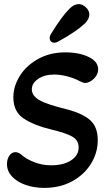

<svg xmlns="http://www.w3.org/2000/svg" viewBox="-20 -902 534 935"><path d="M222 -716Q222 -728 229 -738Q282 -824 318 -859Q340 -882 364 -882Q381 -882 398 -866.5Q415 -851 415 -831Q415 -811 395 -789Q350 -747 264 -700Q254 -694 245 -694Q235 -694 228.5 -700Q222 -706 222 -716ZM14 -103Q14 -127 25.5 -144Q37 -161 55 -161Q67 -161 80 -152Q106 -128 146 -112.5Q186 -97 229 -97Q289 -97 326 -121Q363 -145 363 -184Q363 -219 332.5 -236.5Q302 -254 231 -271Q144 -292 94.5 -325.5Q45 -359 45 -428Q45 -481 76 -531.5Q107 -582 165 -614.5Q223 -647 298 -647Q366 -647 412 -624.5Q458 -602 458 -565Q458 -546 447.5 -531Q437 -516 422 -507Q407 -498 395 -498Q385 -498 368 -507Q340 -522 306 -530.5Q272 -539 245 -539Q197 -539 166 -518Q135 -497 135 -467Q135 -435 173.5 -413.5Q212 -392 312 -368Q385 -348 420.5 -315.5Q456 -283 456 -219Q456 -158 423 -104.5Q390 -51 331 -19Q272 13 196 13Q146 13 104.5 -1.5Q63 -16 38.5 -42.5Q14 -69 14 -103Z"/></svg>

Font: AkayaTelivigala
Style: Regular
Weight: 400
Designer: Vaishnavi Murthy Yerkadithaya ( vaishnavimurthy@gmail.com ), Juan Luis Blanco Aristondo ( juan@blancoletters.com )
Version: Version 1.000